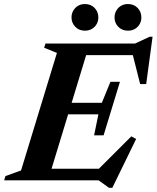

<svg xmlns="http://www.w3.org/2000/svg" viewBox="-49 -883 767 940"><path d="M229.7 -624 167.3 -649.1 173.6 -670H390.1L186.1 0H-28.7L-22.3 -20.9L54.1 -48.5ZM596.4 -632.6 617.9 -613H296.4L315.1 -670H612.5L683.7 -703.2H698L666.7 -471.4H637.2ZM484.9 36.6 433.7 0H110.1L129.1 -57H465.6L416.7 -38.5L593.9 -215.4L617.5 -202.7L500.9 36.6ZM458.2 -220.5H411.7L432.7 -323.2H209.2L226 -379.8H449.6L491.7 -482.5H538.2L498.2 -351.5ZM366.8 -732.8Q337.8 -732.8 319.5 -751.9Q301.1 -770.9 301.1 -797.7Q301.1 -815.9 309.6 -830.7Q318 -845.6 332.8 -854.4Q347.6 -863.2 366.7 -863.2Q396 -863.2 414.3 -844.1Q432.5 -825 432.5 -797.7Q432.5 -779.7 424.2 -765.1Q415.9 -750.4 401.2 -741.6Q386.6 -732.8 366.8 -732.8ZM577.4 -732.8Q548.4 -732.8 530 -751.9Q511.7 -770.9 511.7 -797.7Q511.7 -815.9 520.2 -830.7Q528.6 -845.6 543.4 -854.4Q558.2 -863.2 577.3 -863.2Q606.6 -863.2 624.9 -844.1Q643.1 -825 643.1 -797.7Q643.1 -779.7 634.8 -765.1Q626.5 -750.4 611.8 -741.6Q597.2 -732.8 577.4 -732.8Z"/></svg>

Font: Newsreader Text
Style: Italic
Weight: 400
Italic angle: -17°
Designer: Hugues Gentile
Foundry: Production Type
Version: Version 1.001